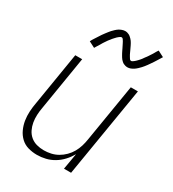

<svg xmlns="http://www.w3.org/2000/svg" viewBox="-183 -852 867 961"><g transform="rotate(30 250.0 -371.0)"><path d="M182 8Q155 8 130.5 1Q106 -6 88 -23Q70 -40 59.5 -63Q49 -86 45 -111Q41 -136 42.5 -162.5Q44 -189 49 -215L99 -520H139L88 -209Q84 -188 83 -166Q82 -144 85.5 -123.5Q89 -103 98 -84.5Q107 -66 122.5 -53Q138 -40 158 -34.5Q178 -29 200 -29Q220 -29 240.5 -33.5Q261 -38 279.5 -48.5Q298 -59 313.5 -74.5Q329 -90 339.5 -108.5Q350 -127 356 -147Q362 -167 365 -187L420 -520H461L375 0H334L350 -93Q337 -70 319 -50.5Q301 -31 278.5 -17.5Q256 -4 231 2Q206 8 182 8ZM355 -598Q349 -598 343 -599.5Q337 -601 332 -603.5Q327 -606 322.5 -610Q318 -614 314.5 -618Q311 -622 308 -627Q305 -632 302 -637Q299 -642 296.5 -647Q294 -652 291.5 -657Q289 -662 286.5 -667.5Q284 -673 281 -678.5Q278 -684 275.5 -689.5Q273 -695 270.5 -699Q268 -703 264.5 -708.5Q261 -714 256 -714Q252 -714 248 -711.5Q244 -709 241 -706.5Q238 -704 234 -700.5Q230 -697 226 -692Q222 -687 220.5 -686Q219 -685 217 -682Q215 -679 212.5 -676Q210 -673 207.5 -670Q205 -667 202.5 -663.5Q200 -660 197.5 -656Q195 -652 192 -648Q189 -644 186.5 -639.5Q184 -635 181 -630Q178 -625 175 -620Q172 -615 168.5 -610Q165 -605 162 -599L127 -617Q133 -629 139.5 -638.5Q146 -648 151.5 -657Q157 -666 162.5 -674Q168 -682 173.5 -689Q179 -696 183.5 -702Q188 -708 193 -713.5Q198 -719 206 -726.5Q214 -734 221 -738.5Q228 -743 237.5 -746.5Q247 -750 256 -750Q262 -750 267.5 -748.5Q273 -747 278 -744.5Q283 -742 287.5 -738Q292 -734 296 -730Q300 -726 303 -721.5Q306 -717 309 -712Q312 -707 314.5 -701.5Q317 -696 319.5 -691Q322 -686 324.5 -680.5Q327 -675 329.5 -669.5Q332 -664 334.5 -659Q337 -654 340 -649.5Q343 -645 346 -640Q349 -635 355 -635Q359 -635 362.5 -637.5Q366 -640 369.5 -642.5Q373 -645 376.5 -648.5Q380 -652 384.5 -656.5Q389 -661 390 -662.5Q391 -664 393.5 -666.5Q396 -669 398 -672Q400 -675 402.5 -678.5Q405 -682 407.5 -685.5Q410 -689 413 -692.5Q416 -696 418.5 -700.5Q421 -705 424 -709Q427 -713 430 -718Q433 -723 436 -728Q439 -733 442 -738.5Q445 -744 449 -749L484 -731Q477 -720 471 -710Q465 -700 459 -691Q453 -682 447.5 -674Q442 -666 437 -659Q432 -652 427 -646Q422 -640 417.5 -635Q413 -630 405 -622.5Q397 -615 389.5 -610Q382 -605 373 -601.5Q364 -598 355 -598Z"/></g></svg>

Font: Iosevka SS04 Extralight
Style: Italic
Weight: 200
Italic angle: -9°
Monospace: yes
Designer: Belleve Invis
Foundry: Belleve Invis
Version: Version 19.0.0; ttfautohint (v1.8.4)